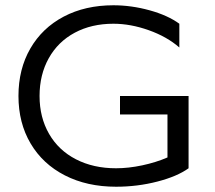

<svg xmlns="http://www.w3.org/2000/svg" viewBox="-20 -698 815 728"><path d="M695 -334V-60Q652 -29 576.5 -9.5Q501 10 420 10Q310 10 226 -33Q142 -76 96 -154Q50 -232 50 -334Q50 -436 95 -514Q140 -592 221.5 -635Q303 -678 410 -678Q478 -678 547 -659Q616 -640 660 -608V-518Q613 -559 544 -583.5Q475 -608 410 -608Q327 -608 263.5 -574Q200 -540 165 -477.5Q130 -415 130 -334Q130 -253 166 -190.5Q202 -128 268 -94Q334 -60 420 -60Q467 -60 519 -71Q571 -82 615 -101V-264H435V-334Z"/></svg>

Font: Madhuban Light
Style: Regular
Weight: 300
Designer: jaikishan Patel
Foundry: MagicType
Version: Version 1.000